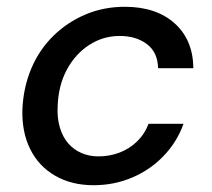

<svg xmlns="http://www.w3.org/2000/svg" viewBox="-20 -534 625 566"><path d="M256 12Q191 12 142.5 -16Q94 -44 69 -94.5Q44 -145 46 -212Q49 -277 72.5 -332.5Q96 -388 137.5 -428.5Q179 -469 232.5 -491.5Q286 -514 348 -514Q440 -514 494.5 -465.5Q549 -417 550 -333H446Q445 -380 413 -404Q381 -428 333 -428Q284 -428 243 -401.5Q202 -375 177 -328.5Q152 -282 150 -221Q148 -186 156.5 -158Q165 -130 181 -111.5Q197 -93 220 -83Q243 -73 270 -73Q303 -73 332 -84Q361 -95 383.5 -116.5Q406 -138 418 -169H521Q502 -116 463 -75Q424 -34 370.5 -11Q317 12 256 12Z"/></svg>

Font: DM Sans 16pt Medium
Style: Italic
Weight: 500
Italic angle: -10°
Version: Version 4.004;gftools[0.9.30]